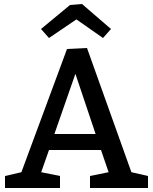

<svg xmlns="http://www.w3.org/2000/svg" viewBox="-20 -940 765 960"><path d="M5 0V-60L87 -79L315 -695L415 -700L637 -79L720 -60V0H430V-60L523 -79L485 -190H225L186 -79L280 -60V0ZM357 -571 252 -270H458ZM495 -750 362 -843 225 -750 185 -795 330 -915 390 -920 535 -795Z"/></svg>

Font: Bitter
Style: Regular
Weight: 400
Designer: Sol Matas
Foundry: Sol Matas
Version: Version 1.001